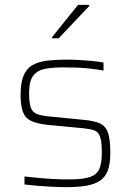

<svg xmlns="http://www.w3.org/2000/svg" viewBox="-20 -764 540 792"><path d="M254 8Q228 8 196.5 6.5Q165 5 135 2.5Q105 0 81 -3V-36Q116 -32 140 -30Q164 -28 183.5 -26.5Q203 -25 222.5 -24.5Q242 -24 268 -24Q326 -24 354 -35Q382 -46 391 -70Q400 -94 400 -133Q400 -179 393 -199.5Q386 -220 369.5 -226Q353 -232 323 -235L175 -249Q131 -254 107 -266Q83 -278 74 -304Q65 -330 65 -373Q65 -423 77.5 -452.5Q90 -482 115 -496Q140 -510 176 -514Q212 -518 258 -518Q281 -518 307.5 -516.5Q334 -515 360 -512.5Q386 -510 407 -506V-473Q378 -478 352.5 -481Q327 -484 300.5 -485Q274 -486 241 -486Q200 -486 168 -480.5Q136 -475 118 -453Q100 -431 100 -380Q100 -340 107 -320.5Q114 -301 131.5 -294Q149 -287 179 -284L322 -270Q368 -266 392 -255Q416 -244 425.5 -216.5Q435 -189 435 -133Q435 -89 425 -61.5Q415 -34 393 -19Q371 -4 336.5 2Q302 8 254 8ZM195 -606V-611L302 -744H348V-739L222 -606Z"/></svg>

Font: Saira Thin Thin
Style: Regular
Weight: 250
Version: Version 1.101